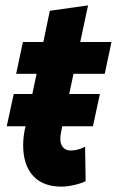

<svg xmlns="http://www.w3.org/2000/svg" viewBox="-20 -681 434 713"><path d="M5 -212 31 -332H100L116 -407H40L65 -525H141L165 -641L307 -661L278 -525H394L369 -407H253L237 -332H351L325 -212H211L207 -191Q204 -178 204 -165Q204 -146 214 -134Q224 -122 243 -122Q254 -122 268.5 -125.5Q283 -129 296 -136L298 -8Q279 1 253.5 6.5Q228 12 208 12Q139 12 102.5 -28.5Q66 -69 66 -142Q66 -169 72 -200L75 -212Z"/></svg>

Font: Radio Canada Condensed
Style: Bold Italic
Weight: 700
Width: 3
Italic angle: -12°
Designer: Charles Daoud, Etienne Aubert Bonn, Alexandre Saumier Demers, Jacques Le Bailly
Foundry: Radio-Canada
Version: Version 2.104; ttfautohint (v1.8.4.7-5d5b);gftools[0.9.28.de